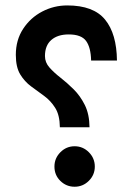

<svg xmlns="http://www.w3.org/2000/svg" viewBox="-20 -692 491 711"><path d="M38.6 -488.8Q38.6 -543.9 65.7 -585.2Q92.8 -626.5 136.2 -649.2Q179.7 -671.9 229 -671.9Q326.2 -671.9 369.1 -619.4Q412.1 -566.9 413.1 -467.8H317.4Q316.4 -516.1 298.8 -540.3Q281.2 -564.5 234.4 -564.5Q193.4 -564.5 169.9 -543.9Q146.5 -523.4 146.5 -484.4Q146.5 -460.9 163.1 -442.1Q179.7 -423.3 204.1 -404.3Q228.5 -385.3 252.9 -361.1Q277.3 -336.9 294.2 -303Q311 -269 311.5 -220.7H201.7Q201.2 -266.1 184.3 -292.7Q167.5 -319.3 143.3 -336.9Q119.1 -354.5 95.2 -372.1Q71.3 -389.6 54.9 -416.5Q38.6 -443.4 38.6 -488.8ZM181.6 -75.2Q181.6 -106 203.6 -128.2Q225.6 -150.4 256.3 -150.4Q287.1 -150.4 309.1 -128.2Q331.1 -106 331.1 -75.2Q331.1 -44.4 309.1 -22.5Q287.1 -0.5 256.3 -0.5Q225.6 -0.5 203.6 -22Q181.6 -43.5 181.6 -75.2Z"/></svg>

Font: Vazir Medium FD-WOL-UI
Style: Medium-FD-WOL-UI
Weight: 500
Designer: Saber Rastikerdar
Foundry: Saber Rastikerdar
Version: Version 30.0.0